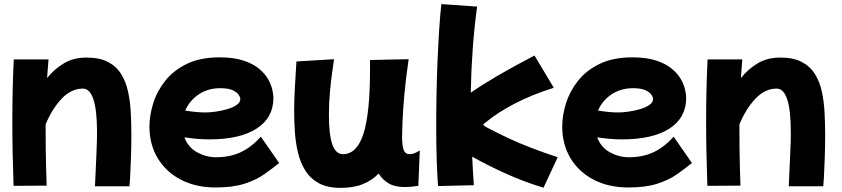

<svg xmlns="http://www.w3.org/2000/svg" viewBox="-20 -832 4094 934"><path d="M46 72Q43 -16 41.5 -91Q40 -166 40 -239Q40 -312 41.5 -385.5Q43 -459 47 -543H216Q212 -498 209 -452Q243 -495 290 -523.5Q337 -552 401 -552Q464 -552 504.5 -531Q545 -510 568.5 -473Q592 -436 602.5 -388.5Q613 -341 616 -286.5Q619 -232 619 -177Q619 -117 617 -62Q615 -7 613 30Q611 67 610 74H442Q444 33 446 -13.5Q448 -60 450 -105.5Q452 -151 452 -188Q452 -401 383 -401Q326 -401 279.5 -351.5Q233 -302 202 -227Q202 -217 202 -207Q202 -159 202.5 -107.5Q203 -56 204.5 -9.5Q206 37 207 71Z M1029 80Q933 80 860.5 42.5Q788 5 747.5 -62Q707 -129 707 -217Q707 -270 725 -328.5Q743 -387 783 -438Q823 -489 888.5 -521Q954 -553 1048 -553Q1116 -553 1162.5 -538Q1209 -523 1238.5 -499Q1268 -475 1283.5 -448Q1299 -421 1304.5 -396.5Q1310 -372 1310 -356Q1310 -259 1228.5 -206.5Q1147 -154 998 -154Q964 -154 933.5 -157Q903 -160 877 -164Q896 -114 940 -90.5Q984 -67 1031 -67Q1099 -67 1151 -91.5Q1203 -116 1249 -167L1338 -39Q1306 -13 1266.5 15Q1227 43 1170 61.5Q1113 80 1029 80ZM1051 -403Q992 -403 947 -373Q902 -343 881 -294Q906 -290 930.5 -287.5Q955 -285 979 -285Q1001 -285 1029.5 -289Q1058 -293 1085.5 -301Q1113 -309 1131 -321.5Q1149 -334 1149 -351Q1149 -359 1141 -371Q1133 -383 1112 -393Q1091 -403 1051 -403Z M1637 82Q1573 82 1531.5 59.5Q1490 37 1465.5 -2Q1441 -41 1429.5 -89.5Q1418 -138 1414.5 -190.5Q1411 -243 1411 -292Q1411 -348 1414.5 -406Q1418 -464 1422 -533L1605 -544Q1602 -523 1596 -481Q1590 -439 1585 -385Q1580 -331 1580 -272Q1580 -175 1597 -128.5Q1614 -82 1648 -82Q1716 -82 1748 -181Q1780 -280 1780 -494V-540L1865 -542L1968 -544Q1954 -450 1947 -371Q1940 -292 1938 -238.5Q1936 -185 1936 -167Q1936 -121 1944 -101.5Q1952 -82 1972 -82Q1982 -82 1994 -86Q2006 -90 2022 -100L2015 72Q1977 78 1949 78Q1901 78 1870.5 60Q1840 42 1822 12Q1791 45 1745.5 63.5Q1700 82 1637 82Z M2111 73Q2107 25 2104.5 -50Q2102 -125 2102 -213Q2102 -291 2103.5 -374Q2105 -457 2108.5 -537.5Q2112 -618 2116.5 -688.5Q2121 -759 2127 -812L2301 -800Q2287 -698 2279.5 -593.5Q2272 -489 2270 -381Q2326 -420 2400.5 -463.5Q2475 -507 2580 -562L2674 -405Q2566 -371 2483 -327.5Q2400 -284 2347 -240Q2337 -233 2334 -230Q2331 -227 2331 -226Q2331 -220 2364 -204Q2408 -181 2455 -159Q2502 -137 2560 -114.5Q2618 -92 2693 -67L2624 81Q2533 54 2442 13Q2351 -28 2277 -70Q2278 -36 2280.5 -1Q2283 34 2285 69Z M3037 80Q2941 80 2868.5 42.5Q2796 5 2755.5 -62Q2715 -129 2715 -217Q2715 -270 2733 -328.5Q2751 -387 2791 -438Q2831 -489 2896.5 -521Q2962 -553 3056 -553Q3124 -553 3170.5 -538Q3217 -523 3246.5 -499Q3276 -475 3291.5 -448Q3307 -421 3312.5 -396.5Q3318 -372 3318 -356Q3318 -259 3236.5 -206.5Q3155 -154 3006 -154Q2972 -154 2941.5 -157Q2911 -160 2885 -164Q2904 -114 2948 -90.5Q2992 -67 3039 -67Q3107 -67 3159 -91.5Q3211 -116 3257 -167L3346 -39Q3314 -13 3274.5 15Q3235 43 3178 61.5Q3121 80 3037 80ZM3059 -403Q3000 -403 2955 -373Q2910 -343 2889 -294Q2914 -290 2938.5 -287.5Q2963 -285 2987 -285Q3009 -285 3037.5 -289Q3066 -293 3093.5 -301Q3121 -309 3139 -321.5Q3157 -334 3157 -351Q3157 -359 3149 -371Q3141 -383 3120 -393Q3099 -403 3059 -403Z M3421 72Q3418 -16 3416.5 -91Q3415 -166 3415 -239Q3415 -312 3416.5 -385.5Q3418 -459 3422 -543H3591Q3587 -498 3584 -452Q3618 -495 3665 -523.5Q3712 -552 3776 -552Q3839 -552 3879.5 -531Q3920 -510 3943.5 -473Q3967 -436 3977.5 -388.5Q3988 -341 3991 -286.5Q3994 -232 3994 -177Q3994 -117 3992 -62Q3990 -7 3988 30Q3986 67 3985 74H3817Q3819 33 3821 -13.5Q3823 -60 3825 -105.5Q3827 -151 3827 -188Q3827 -401 3758 -401Q3701 -401 3654.5 -351.5Q3608 -302 3577 -227Q3577 -217 3577 -207Q3577 -159 3577.5 -107.5Q3578 -56 3579.5 -9.5Q3581 37 3582 71Z"/></svg>

Font: KN Bobohei
Style: Bold
Weight: 700
Designer: Kingnam Type Foundry
Version: Version 1.710;March 18, 2023